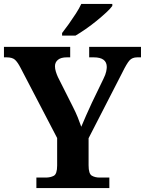

<svg xmlns="http://www.w3.org/2000/svg" viewBox="-20 -951 733 971"><path d="M164 0V-53H211Q235 -53 252 -62Q269 -71 269 -114V-253L84 -608Q69 -637 55.5 -649Q42 -661 13 -661H0V-714H335V-661H318Q288 -661 273 -648.5Q258 -636 258 -616Q258 -603 262.5 -588.5Q267 -574 273 -561L347 -414Q363 -383 373 -358Q383 -333 391 -310Q402 -336 415.5 -367Q429 -398 445 -432L503 -552Q514 -574 517 -589Q520 -604 520 -612Q520 -661 454 -661H431V-714H693V-661H674Q649 -661 635 -645.5Q621 -630 598 -583L428 -252V-115Q428 -72 444.5 -62.5Q461 -53 484 -53H533V0ZM294 -784Q309 -803 327.5 -829Q346 -855 363.5 -882Q381 -909 391 -931H548V-921Q539 -908 517.5 -888Q496 -868 469 -846Q442 -824 414 -804.5Q386 -785 362 -771H294Z"/></svg>

Font: Noto Serif Test
Style: Regular
Weight: 400
Version: Version 1.000